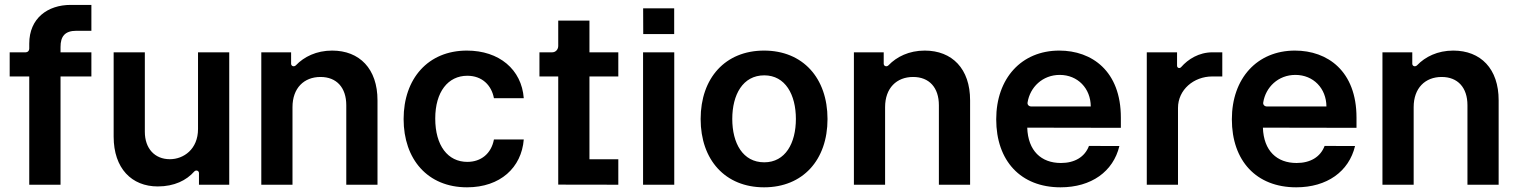

<svg xmlns="http://www.w3.org/2000/svg" viewBox="-20 -761 6259 791"><path d="M356.5 -740.8H271C176.5 -740.8 100.5 -685.7 100.5 -581.3V-560.4C100.5 -551.8 94.1 -545.5 86.3 -545.5H19.9V-446H100.5V0H229.4V-446H356.5V-545.5H229.4V-567.8C229.4 -610.4 246.8 -634.2 294.7 -634.2H356.5Z M795.8 -229.4C795.8 -146.3 736.5 -105.1 679.7 -105.1C617.9 -105.1 576.7 -148.8 576.7 -218V-545.5H448.2V-198.2C448.2 -67.1 522.7 7.1 630 7.1C698.2 7.1 748.2 -18.1 780.2 -54.3C787.3 -62.1 799.7 -58.2 799.7 -47.9V0H924.4V-545.5H795.8Z M1185 -319.6C1185 -398.4 1232.6 -443.9 1300.4 -443.9C1366.8 -443.9 1406.6 -400.2 1406.6 -327.4V0H1535.2V-347.3C1535.5 -478 1460.9 -552.6 1348.4 -552.6C1283.4 -552.6 1232.6 -527 1199.2 -492.2C1191.8 -484.4 1179.3 -487.9 1179.3 -498.6V-545.5H1056.5V0H1185Z M1904.1 10.7C2041.2 10.7 2128.6 -70.7 2137.8 -186.4H2014.9C2003.9 -127.8 1961.6 -94.1 1905.2 -94.1C1824.9 -94.1 1773.1 -161.2 1773.1 -272.7C1773.1 -382.8 1826 -448.9 1905.2 -448.9C1967 -448.9 2005 -409.1 2014.9 -356.5H2137.8C2128.9 -474.8 2036.6 -552.6 1903.4 -552.6C1743.6 -552.6 1642.8 -437.1 1642.8 -270.6C1642.8 -105.5 1741.1 10.7 1904.1 10.7Z M2527.3 -446V-545.5H2408.4V-676.1H2279.8V-571.7C2279.8 -557.2 2269.2 -545.5 2255 -545.5H2202.4V-446H2279.8V-0.4L2527.3 0V-104.8H2408.4V-446Z M2629.6 -726.6 2630 -620.7H2757.5V-726.6ZM2629.3 0H2757.8V-545.5H2629.3Z M3127.8 10.7C3287.6 10.7 3389.2 -101.9 3389.2 -270.6C3389.2 -439.6 3287.6 -552.6 3127.8 -552.6C2968 -552.6 2866.5 -439.6 2866.5 -270.6C2866.5 -101.9 2968 10.7 3127.8 10.7ZM3128.6 -92.3C3040.1 -92.3 2996.8 -171.2 2996.8 -271C2996.8 -370.7 3040.1 -450.6 3128.6 -450.6C3215.6 -450.6 3258.9 -370.7 3258.9 -271C3258.9 -171.2 3215.6 -92.3 3128.6 -92.3Z M3626.4 -319.6C3626.4 -398.4 3674 -443.9 3741.8 -443.9C3808.2 -443.9 3848 -400.2 3848 -327.4V0H3976.6V-347.3C3976.9 -478 3902.3 -552.6 3789.8 -552.6C3724.8 -552.6 3674 -527 3640.6 -492.2C3633.2 -484.4 3620.7 -487.9 3620.7 -498.6V-545.5H3497.9V0H3626.4Z M4344.1 -552.6C4187.9 -552.6 4084.2 -437.9 4084.2 -269.5C4084.2 -98.7 4184.7 10.7 4349.1 10.7C4476.2 10.7 4566.4 -54.3 4591.6 -159.4L4466.3 -159.8C4448.9 -113.6 4406.6 -89.5 4350.9 -89.5C4269.5 -89.5 4215.2 -139.6 4212 -235.1L4597.7 -234.4V-276.6C4597.7 -468.4 4478.3 -552.6 4344.1 -552.6ZM4473.7 -322.4H4228.3C4219.1 -322.4 4211.6 -329.5 4213.4 -339.1C4223.4 -401.6 4274.9 -452.4 4345.9 -452.4C4420.1 -452.4 4473.4 -396.7 4473.7 -322.4Z M4704.5 0H4833.1V-316.4C4833.1 -391.3 4898.1 -446 4974.1 -446H5015.6V-545.5H4975.5C4919 -545.5 4874.6 -517 4846.2 -484.7C4839.8 -477.3 4829.2 -480.8 4829.2 -490.4V-545.5H4704.5Z M5315 -552.6C5158.7 -552.6 5055 -437.9 5055 -269.5C5055 -98.7 5155.5 10.7 5320 10.7C5447.1 10.7 5537.3 -54.3 5562.5 -159.4L5437.1 -159.8C5419.7 -113.6 5377.5 -89.5 5321.7 -89.5C5240.4 -89.5 5186.1 -139.6 5182.9 -235.1L5568.5 -234.4V-276.6C5568.5 -468.4 5449.2 -552.6 5315 -552.6ZM5444.6 -322.4H5199.2C5190 -322.4 5182.5 -329.5 5184.3 -339.1C5194.2 -401.6 5245.7 -452.4 5316.8 -452.4C5391 -452.4 5444.2 -396.7 5444.6 -322.4Z M5804 -319.6C5804 -398.4 5851.6 -443.9 5919.4 -443.9C5985.8 -443.9 6025.6 -400.2 6025.6 -327.4V0H6154.1V-347.3C6154.5 -478 6079.9 -552.6 5967.3 -552.6C5902.3 -552.6 5851.6 -527 5818.2 -492.2C5810.7 -484.4 5798.3 -487.9 5798.3 -498.6V-545.5H5675.4V0H5804Z"/></svg>

Font: RA Gorm Semi Bold
Style: Regular
Weight: 600
Designer: Rasmus Andersson
Foundry: rsms
Version: Version 3.000;hotconv 1.0.109;makeotfexe 2.5.65596